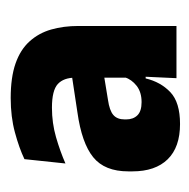

<svg xmlns="http://www.w3.org/2000/svg" viewBox="-18 -668 372 377"><g transform="rotate(-90 168.5 -480.0)"><path d="M203 -320 206.5 -395.5 204 -399V-502V-518.5Q204 -541.5 191.5 -553Q179 -564.5 145 -564.5Q115 -564.5 87.2 -556.5Q59.5 -548.5 35.5 -538L44 -618.5Q66 -629 96.5 -637.2Q127 -645.5 164 -645.5Q204.5 -645.5 231.8 -636Q259 -626.5 275.2 -608.5Q291.5 -590.5 298.5 -566.2Q305.5 -542 305.5 -512.5V-320ZM113 -313Q67.5 -313 43.8 -337.2Q20 -361.5 20 -406.5V-414.5Q20 -461 47.8 -483.5Q75.5 -506 136 -514.5L212 -526L218.5 -464L160.5 -454.5Q139.5 -451.5 130.8 -444Q122 -436.5 122 -421.5V-419Q122 -405 130 -396.8Q138 -388.5 156 -388.5Q175.5 -388.5 188 -398.2Q200.5 -408 205 -422L218.5 -380.5H202.5Q195.5 -351 175.5 -332Q155.5 -313 113 -313Z"/></g></svg>

Font: Anek Telugu Medium
Style: Bold
Weight: 700
Version: Version 1.003